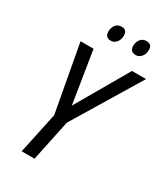

<svg xmlns="http://www.w3.org/2000/svg" viewBox="-218 -1001 959 1099"><g transform="rotate(30 261.0 -452.0)"><path d="M112 0 170 -272 89 -714H175L230 -370L429 -714H522L254 -271L197 0ZM402 -803Q422 -803 437.5 -820.5Q453 -838 453 -866Q453 -904 416 -904Q391 -904 377 -885.5Q363 -867 363 -843Q363 -803 402 -803ZM237 -803Q258 -803 273 -820.5Q288 -838 288 -866Q288 -904 252 -904Q226 -904 212.5 -885.5Q199 -867 199 -843Q199 -803 237 -803Z"/></g></svg>

Font: Noto Sans UI SemiCondensed
Style: Italic
Weight: 400
Width: 4
Italic angle: -12°
Designer: Monotype Design Team
Foundry: Monotype Imaging Inc.
Version: Version 1.901